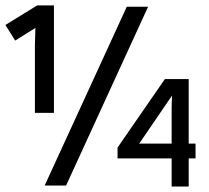

<svg xmlns="http://www.w3.org/2000/svg" viewBox="-20 -685 772 709"><path d="M179.2 -268.1H108.9V-519Q108.9 -536.1 110.8 -582L36.1 -535.2L0 -592.8L117.2 -665H179.2ZM145 0 448.2 -660.2H526.9L224.1 0ZM414.1 -100.1V-140.1L588.9 -393.1H676.8V-154.8H702.1V-100.1H676.8V3.9H613.8V-100.1ZM494.1 -154.8H613.8V-290L615.2 -332Z"/></svg>

Font: Human Sans
Style: Regular
Weight: 400
Designer: Tim Radville
Foundry: Continuum
Version: Version 1.000;FEAKit 1.0